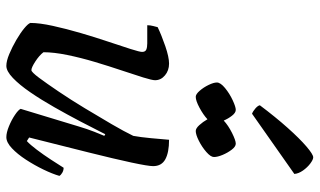

<svg xmlns="http://www.w3.org/2000/svg" viewBox="-216 -766 983 590"><g transform="rotate(90 275.0 -471.5)"><path d="M183 0Q168 0 146.5 -9Q125 -18 103.5 -30.5Q82 -43 67.5 -55Q53 -67 51 -74Q51 -102 60 -143Q69 -184 82 -228.5Q95 -273 108.5 -313Q122 -353 131 -381.5Q140 -410 140 -417Q140 -427 133 -430Q126 -433 114 -433H58Q58 -442 60.5 -451.5Q63 -461 64 -465Q89 -477 122.5 -488.5Q156 -500 176 -500Q197 -500 212 -487.5Q227 -475 227 -457Q227 -448 218.5 -420.5Q210 -393 197 -354.5Q184 -316 171 -272.5Q158 -229 149.5 -187.5Q141 -146 141 -114Q151 -101 169.5 -89Q188 -77 196 -77Q202 -77 219.5 -100.5Q237 -124 262 -161Q287 -198 313 -241Q339 -284 362 -323.5Q385 -363 398 -390Q402 -412 405 -443.5Q408 -475 410 -500Q449 -500 470 -488.5Q491 -477 491 -451Q491 -436 480 -384.5Q469 -333 449 -253Q429 -173 403 -70L414 -63Q425 -73 440.5 -93.5Q456 -114 471 -137Q486 -160 496 -176Q504 -176 511 -172Q518 -168 521 -163Q515 -142 501.5 -114Q488 -86 471 -60Q454 -34 436 -17Q418 0 402 0Q388 0 368.5 -8Q349 -16 333.5 -26.5Q318 -37 315 -44L369 -222Q377 -249 385.5 -270.5Q394 -292 398 -301L393 -304Q376 -270 354.5 -229Q333 -188 310 -147.5Q287 -107 264 -73.5Q241 -40 220 -20Q199 0 183 0ZM278 -582Q270 -582 259.5 -594Q249 -606 241.5 -621.5Q234 -637 234 -647Q234 -658 251 -672Q268 -686 288.5 -695.5Q309 -705 318 -705Q327 -705 336 -693.5Q345 -682 351 -668Q366 -682 389 -693.5Q412 -705 422 -705Q431 -705 440.5 -692.5Q450 -680 456.5 -664.5Q463 -649 463 -638Q463 -628 447.5 -614.5Q432 -601 413 -591.5Q394 -582 383 -582Q375 -582 365 -593Q355 -604 347 -618Q333 -605 311.5 -593.5Q290 -582 278 -582ZM330 -755Q322 -758 313.5 -765.5Q305 -773 304 -779Q340 -827 373 -864Q406 -901 430.5 -922Q455 -943 464 -943Q471 -943 483 -934Q495 -925 504.5 -911.5Q514 -898 515 -885Z"/></g></svg>

Font: Texturina
Style: Italic
Weight: 400
Italic angle: -11°
Designer: Guillermo Torres Carreño
Foundry: Omnibus-Type
Version: Version 1.002; ttfautohint (v1.8.3)